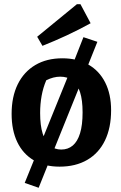

<svg xmlns="http://www.w3.org/2000/svg" viewBox="-20 -778 575 909"><path d="M222 -36 163 111 97 88 159 -65ZM262 11Q191 11 140 -19Q89 -49 62 -105Q35 -161 35 -239Q35 -320 64 -379Q93 -438 147 -470Q201 -502 275 -502Q346 -502 398 -472.5Q450 -443 478 -387.5Q506 -332 506 -256Q506 -173 477 -113Q448 -53 393 -21Q338 11 262 11ZM270 -70Q302 -70 324.5 -89Q347 -108 359 -147Q371 -186 371 -246Q371 -304 359 -341.5Q347 -379 323.5 -397Q300 -415 265 -415Q233 -415 199 -398Q184 -363 177 -324Q170 -285 170 -243Q170 -184 182 -145.5Q194 -107 216.5 -88.5Q239 -70 270 -70ZM316 -452 375 -602 441 -580 379 -425ZM159 -65 316 -452 379 -425 222 -36ZM181 -561 156 -604 344 -758H361L409 -668Q353 -637 296 -610.5Q239 -584 181 -561Z"/></svg>

Font: Piazzolla 24pt
Style: Bold
Weight: 700
Designer: Juan Pablo del Peral
Foundry: Huerta Tipografica
Version: Version 2.005